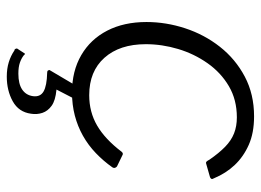

<svg xmlns="http://www.w3.org/2000/svg" viewBox="-124 -456 787 580"><g transform="rotate(90 270.0 -166.5)"><path d="M332 -540Q382 -540 418 -524Q454 -508 479 -481.5Q504 -455 519 -419Q522 -414 521 -411.5Q520 -409 516 -407L474 -395Q471 -394 468.5 -396.5Q466 -399 463 -405Q443 -434 424 -452.5Q405 -471 383.5 -479.5Q362 -488 335 -488Q282 -488 241 -464Q200 -440 171.5 -399.5Q143 -359 128.5 -310.5Q114 -262 114 -213Q114 -134 155 -88Q196 -42 268 -42Q319 -42 360 -66Q401 -90 439 -140Q444 -146 450 -142L483 -126Q485 -125 487 -121Q489 -117 486 -112Q467 -85 443 -62Q419 -39 390.5 -23Q362 -7 329.5 1.5Q297 10 260 10Q195 10 147 -18Q99 -46 73 -96.5Q47 -147 47 -215Q47 -274 66 -332Q85 -390 122 -437Q159 -484 212 -512Q265 -540 332 -540ZM324 134Q319 171 286.5 189Q254 207 212 207Q188 207 168.5 201Q149 195 133 184Q130 184 128.5 181.5Q127 179 127 176L142 153Q143 151 144.5 152.5Q146 154 148 156Q157 163 170 167.5Q183 172 203 172Q234 172 251 160.5Q268 149 271 128Q274 106 257 96Q240 86 200 85Q195 85 193.5 82.5Q192 80 192 78L241 -5H283L252 55Q251 56 251 56.5Q251 57 252 57Q284 60 300 71.5Q316 83 321.5 99.5Q327 116 324 134Z"/></g></svg>

Font: Libre Franklin Light
Style: Italic
Weight: 300
Italic angle: -8°
Designer: Pablo Impallari, Rodrigo Fuenzalida, Nhung Nguyen
Foundry: Impallari Type
Version: Version 3.000